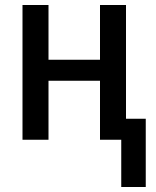

<svg xmlns="http://www.w3.org/2000/svg" viewBox="-20 -559 623 768"><path d="M465 189V0H380V-236H174V0H70V-539H174V-320H380V-539H484V-84H563V189Z"/></svg>

Font: Noto Sans Display SemiCondensed Medium
Style: Regular
Weight: 500
Width: 4
Designer: Monotype Design Team
Foundry: Monotype Imaging Inc.
Version: Version 2.003